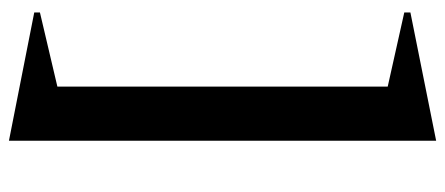

<svg xmlns="http://www.w3.org/2000/svg" viewBox="-310 -560 1019 440"><g transform="rotate(-90 200.0 -340.5)"><path d="M97 149V-830L391 -772V-759L221 -719V38L391 76V90Z"/></g></svg>

Font: Reggae One
Style: Regular
Weight: 400
Designer: Fontworks Inc.
Foundry: Fontworks Inc.
Version: Version 1.100